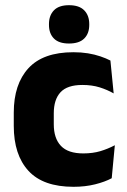

<svg xmlns="http://www.w3.org/2000/svg" viewBox="-20 -706 487 739"><path d="M263 13Q146 13 89.5 -48.5Q33 -110 33 -221.5V-272.5Q33 -382 89.5 -443.5Q146 -505 262.5 -505Q292.5 -505 318.5 -500.8Q344.5 -496.5 366.5 -489Q388.5 -481.5 405 -473L417.5 -346.5Q393 -360.5 363.5 -369.8Q334 -379 297 -379Q239 -379 213 -351Q187 -323 187 -270V-227.5Q187 -173.5 214.5 -144.5Q242 -115.5 300.5 -115.5Q337 -115.5 366.2 -124.2Q395.5 -133 422 -147L410 -20Q384 -6 346 3.5Q308 13 263 13ZM245.5 -538.5Q206.5 -538.5 187.5 -557.8Q168.5 -577 168.5 -610V-613.5Q168.5 -646.5 187.5 -666.2Q206.5 -686 245.5 -686Q285 -686 304.2 -666.2Q323.5 -646.5 323.5 -613.5V-610Q323.5 -577 304.2 -557.8Q285 -538.5 245.5 -538.5Z"/></svg>

Font: Anek Latin Medium
Style: Bold
Weight: 700
Version: Version 1.003